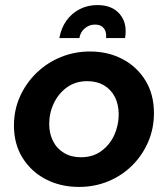

<svg xmlns="http://www.w3.org/2000/svg" viewBox="-20 -725 660 757"><path d="M291 12Q219 12 161 -18Q103 -48 69 -102.5Q35 -157 35 -230Q35 -292 59 -345Q83 -398 124.5 -438Q166 -478 220 -500Q274 -522 335 -522Q406 -522 463 -492Q520 -462 553.5 -407.5Q587 -353 587 -279Q587 -218 564 -165Q541 -112 500.5 -72Q460 -32 406.5 -10Q353 12 291 12ZM299 -105Q346 -105 379.5 -129.5Q413 -154 430.5 -192.5Q448 -231 448 -274Q448 -313 433 -342.5Q418 -372 390 -388.5Q362 -405 324 -405Q278 -405 244.5 -381Q211 -357 192.5 -318.5Q174 -280 174 -236Q174 -199 189 -169Q204 -139 232.5 -122Q261 -105 299 -105ZM214 -575Q221 -614 241.5 -643Q262 -672 293.5 -688.5Q325 -705 364 -705Q423 -705 453 -668.5Q483 -632 473 -575H398Q400 -589 396 -601Q392 -613 382 -620.5Q372 -628 354 -628Q332 -628 314.5 -613.5Q297 -599 293 -575Z"/></svg>

Font: MuseoModerno Thin SemiBold
Style: Italic
Weight: 600
Italic angle: -9°
Version: Version 1.003